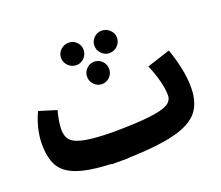

<svg xmlns="http://www.w3.org/2000/svg" viewBox="-110 -791 1112 967"><g transform="rotate(-20 446.0 -307.0)"><path d="M424 17V18H384H335L334 16Q216 11 152.5 -12Q89 -35 64 -79Q39 -123 39 -198Q39 -238 49.5 -281Q60 -324 78 -361L172 -332Q156 -273 156 -233Q156 -195 175 -174.5Q194 -154 246 -143.5Q298 -133 399 -132Q527 -133 596 -141.5Q665 -150 692.5 -166.5Q720 -183 720 -212Q720 -278 677 -382L801 -422Q843 -303 843 -211Q843 -130 805.5 -82.5Q768 -35 678 -11.5Q588 12 424 17ZM399 -573Q399 -548 381.5 -530Q364 -512 340 -512Q314 -512 296 -530Q278 -548 278 -573Q278 -597 296.5 -614.5Q315 -632 340 -632Q364 -632 381.5 -614.5Q399 -597 399 -573ZM578 -573Q578 -548 560 -530Q542 -512 516 -512Q492 -512 474.5 -530Q457 -548 457 -573Q457 -597 474.5 -614.5Q492 -632 516 -632Q541 -632 559.5 -614.5Q578 -597 578 -573ZM487 -438Q487 -413 469.5 -395.5Q452 -378 428 -378Q404 -378 386.5 -395.5Q369 -413 369 -438Q369 -463 386.5 -480.5Q404 -498 428 -498Q452 -498 469.5 -480.5Q487 -463 487 -438Z"/></g></svg>

Font: FiraGOUPP
Style: Bold
Weight: 700
Designer: bBox Type
Foundry: bBox Type GmbH
Version: Version 1.001